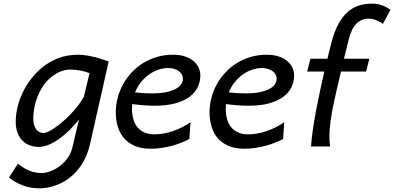

<svg xmlns="http://www.w3.org/2000/svg" viewBox="-20 -795 2139 1042"><path d="M465.8 -397.9Q455.6 -402.3 442.6 -406Q429.7 -409.7 416.5 -412.1Q403.3 -414.6 390.1 -416Q377 -417.5 365.7 -417.5Q330.1 -417.5 300.3 -403.3Q270.5 -389.2 246.1 -366.2Q225.1 -346.7 209.2 -321.5Q193.4 -296.4 182.6 -268.3Q171.9 -240.2 166.3 -210.9Q160.6 -181.6 160.6 -153.8Q160.6 -114.3 176 -93.8Q191.4 -73.2 216.8 -73.2Q227.1 -73.2 244.1 -81.5Q261.2 -89.8 281.5 -104.2Q301.8 -118.7 323.7 -137.7Q345.7 -156.7 366.5 -178.7Q387.2 -200.7 405.3 -224.4Q423.3 -248 435.5 -271ZM468.3 -12.2Q453.6 51.3 424.1 96.7Q394.5 142.1 356.4 170.9Q318.4 199.7 275.6 213.4Q232.9 227.1 192.4 227.1Q145.5 227.1 103.3 210.9Q61 194.8 28.8 168.5L77.6 92.8Q106 117.7 138.2 130.9Q170.4 144 207 144Q226.1 144 251.2 135.3Q276.4 126.5 300.8 109.1Q325.2 91.8 345 65.7Q364.7 39.6 373 4.9L408.7 -146.5Q382.8 -113.3 354.2 -85.9Q325.7 -58.6 297.4 -38.8Q269 -19 241.7 -8.3Q214.4 2.4 190.4 2.4Q166 2.4 143.3 -5.6Q120.6 -13.7 103.3 -30.5Q85.9 -47.4 75.7 -73Q65.4 -98.6 65.4 -134.3Q65.4 -173.8 75.2 -214.1Q85 -254.4 103.3 -292.7Q121.6 -331.1 147.9 -365.5Q174.3 -399.9 207 -427.2Q248 -460.9 297.1 -479.5Q346.2 -498 402.3 -498Q424.3 -498 446.5 -494.6Q468.8 -491.2 490 -486.1Q511.2 -481 531.2 -474.4Q551.3 -467.8 569.8 -461.4Z M893.1 -425.8Q865.7 -425.8 838.6 -416.5Q811.5 -407.2 787.6 -389.9Q763.7 -372.6 744.4 -348.1Q725.1 -323.7 712.9 -293.5Q739.3 -290.5 762 -289.3Q784.7 -288.1 804.7 -288.1Q846.2 -288.1 877.7 -294.2Q909.2 -300.3 930.2 -310.8Q951.2 -321.3 961.9 -335.9Q972.7 -350.6 972.7 -367.7Q972.7 -380.4 966.6 -391.1Q960.4 -401.9 950 -409.4Q939.5 -417 924.8 -421.4Q910.2 -425.8 893.1 -425.8ZM1007.8 -40.5Q988.3 -30.3 964.4 -20.8Q940.4 -11.2 913.3 -3.9Q886.2 3.4 856.7 7.8Q827.1 12.2 796.9 12.2Q748.5 12.2 712.9 -2.7Q677.2 -17.6 654.1 -43.9Q630.9 -70.3 619.6 -106.7Q608.4 -143.1 608.4 -185.5Q608.4 -225.6 618.7 -264.4Q628.9 -303.2 648.2 -338.1Q667.5 -373 695.1 -402.3Q722.7 -431.6 757.1 -452.9Q791.5 -474.1 832.3 -486.1Q873 -498 918.5 -498Q957.5 -498 985.8 -488Q1014.2 -478 1032.2 -461.9Q1050.3 -445.8 1058.8 -425.8Q1067.4 -405.8 1067.4 -386.2Q1067.4 -353 1053.5 -323Q1039.6 -293 1009.5 -270.3Q979.5 -247.6 932.6 -234.4Q885.7 -221.2 819.3 -221.2Q766.6 -221.2 697.8 -230Q696.3 -217.3 696.3 -205.1Q696.3 -176.3 702.9 -150.9Q709.5 -125.5 724.1 -106.7Q738.8 -87.9 762 -76.9Q785.2 -65.9 818.4 -65.9Q842.8 -65.9 868.7 -70.6Q894.5 -75.2 919.7 -84Q944.8 -92.8 969 -105Q993.2 -117.2 1013.7 -131.8Z M1401.9 -425.8Q1374.5 -425.8 1347.4 -416.5Q1320.3 -407.2 1296.4 -389.9Q1272.5 -372.6 1253.2 -348.1Q1233.9 -323.7 1221.7 -293.5Q1248 -290.5 1270.8 -289.3Q1293.5 -288.1 1313.5 -288.1Q1355 -288.1 1386.5 -294.2Q1418 -300.3 1439 -310.8Q1460 -321.3 1470.7 -335.9Q1481.4 -350.6 1481.4 -367.7Q1481.4 -380.4 1475.3 -391.1Q1469.2 -401.9 1458.7 -409.4Q1448.2 -417 1433.6 -421.4Q1418.9 -425.8 1401.9 -425.8ZM1516.6 -40.5Q1497.1 -30.3 1473.1 -20.8Q1449.2 -11.2 1422.1 -3.9Q1395 3.4 1365.5 7.8Q1335.9 12.2 1305.7 12.2Q1257.3 12.2 1221.7 -2.7Q1186 -17.6 1162.8 -43.9Q1139.6 -70.3 1128.4 -106.7Q1117.2 -143.1 1117.2 -185.5Q1117.2 -225.6 1127.4 -264.4Q1137.7 -303.2 1157 -338.1Q1176.3 -373 1203.9 -402.3Q1231.4 -431.6 1265.9 -452.9Q1300.3 -474.1 1341.1 -486.1Q1381.8 -498 1427.2 -498Q1466.3 -498 1494.6 -488Q1522.9 -478 1541 -461.9Q1559.1 -445.8 1567.6 -425.8Q1576.2 -405.8 1576.2 -386.2Q1576.2 -353 1562.3 -323Q1548.3 -293 1518.3 -270.3Q1488.3 -247.6 1441.4 -234.4Q1394.5 -221.2 1328.1 -221.2Q1275.4 -221.2 1206.5 -230Q1205.1 -217.3 1205.1 -205.1Q1205.1 -176.3 1211.7 -150.9Q1218.3 -125.5 1232.9 -106.7Q1247.6 -87.9 1270.8 -76.9Q1293.9 -65.9 1327.1 -65.9Q1351.6 -65.9 1377.4 -70.6Q1403.3 -75.2 1428.5 -84Q1453.6 -92.8 1477.8 -105Q1502 -117.2 1522.5 -131.8Z M2058.1 -665Q2051.8 -670.4 2042.7 -675.5Q2033.7 -680.7 2023.4 -684.8Q2013.2 -689 2002 -691.4Q1990.7 -693.8 1980 -693.8Q1941.9 -693.8 1914.6 -667Q1887.2 -640.1 1872.1 -579.1L1846.7 -476.1H1984.4L1966.8 -406.7H1830.6Q1817.9 -353.5 1808.3 -312Q1798.8 -270.5 1791.5 -236.3Q1780.8 -187.5 1774.2 -139.6Q1767.6 -91.8 1767.6 -53.7Q1767.6 -20.5 1772 0H1668Q1670.4 -40 1677.7 -90.6Q1685.1 -141.1 1695.3 -195.3Q1705.6 -249.5 1717.3 -304Q1729 -358.4 1740.2 -406.7H1647L1664.6 -476.1H1756.8L1777.8 -560.1Q1793.5 -620.6 1815.2 -661.9Q1836.9 -703.1 1864.7 -728.3Q1892.6 -753.4 1926.5 -764.4Q1960.4 -775.4 2000 -775.4Q2014.2 -775.4 2028.6 -772.7Q2043 -770 2055.9 -765.1Q2068.8 -760.3 2079.8 -754.2Q2090.8 -748 2099.1 -741.7Z"/></svg>

Font: Andika New Basic
Style: Italic
Weight: 400
Italic angle: -14°
Designer: Victor Gaultney, Annie Olsen, Julie Remington, Don Collingsworth, Eric Hays
Foundry: SIL International
Version: Version 5.500